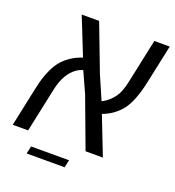

<svg xmlns="http://www.w3.org/2000/svg" viewBox="-156 -736 866 951"><g transform="rotate(20 277.0 -260.0)"><path d="M576.2 -629.9 532.7 -425.3Q509.8 -319.3 471.7 -270.5Q455.6 -250 430.7 -231.4Q405.8 -212.9 374.5 -201.7L453.1 0H361.8L263.7 -263.2L213.4 -374.5Q192.4 -367.2 182.1 -359.9Q127.4 -322.3 108.9 -233.9L59.1 0H-22L21.5 -204.6Q28.3 -236.8 35.6 -261.5Q43 -286.1 56.4 -314.5Q69.8 -342.8 86.9 -363.5Q104 -384.3 130.9 -402.6Q157.7 -420.9 191.4 -431.6L112.3 -629.9H204.1L296.9 -386.2L351.6 -259.8Q390.6 -279.8 415 -315.4Q434.1 -343.3 445.3 -396L495.1 -629.9ZM291.5 109.9H91.3L100.1 69.8H300.3Z"/></g></svg>

Font: Open Sans Hebrew
Style: Italic
Weight: 400
Italic angle: -12°
Foundry: Ascender Corporation, Yanek Iontef
Version: Version 2.001;PS 002.001;hotconv 1.0.70;makeotf.lib2.5.58329